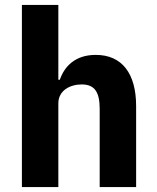

<svg xmlns="http://www.w3.org/2000/svg" viewBox="-20 -760 636 780"><path d="M69 0H217V-340C217 -392 264 -417 312 -417C366 -417 385 -384 385 -317V0H533V-329C533 -461 476 -537 369 -537C286 -537 242 -491 223 -436H217V-740H69Z"/></svg>

Font: IBM Plex Thai Looped
Style: Bold
Weight: 700
Designer: Mike Abbink, Paul van der Laan, Pieter van Rosmalen, Ben Mitchell, Mark Frömberg
Foundry: Bold Monday
Version: Version 1.0